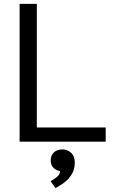

<svg xmlns="http://www.w3.org/2000/svg" viewBox="-20 -723 585 980"><path d="M80.1 0V-703.1H168V-72.3H519.5V0ZM263.2 236.8 238.3 201.7 248 195.8Q269.5 183.1 278.1 172.9Q286.6 162.6 286.6 149.9Q265.1 147 252 132.6Q238.8 118.2 238.8 95.2Q238.8 69.8 255.4 54.7Q272 39.6 298.3 39.6Q324.2 39.6 343 56.9Q361.8 74.2 361.8 107.9Q361.8 145 341.1 174.6Q320.3 204.1 282.7 225.6Z"/></svg>

Font: Schibsted Grotesk
Style: Regular
Weight: 400
Designer: Bakken & Baeck AS, Henrik Kongsvoll
Foundry: Schibsted ASA
Version: Version 1.100; ttfautohint (v1.8.4.7-5d5b);gftools[0.9.25]